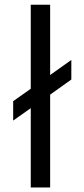

<svg xmlns="http://www.w3.org/2000/svg" viewBox="-20 -788 362 832"><path d="M37.1 -265.6V-349.6L113.3 -403.3V-767.6H197.3V-462.9L289.1 -528.3V-443.4L197.3 -377.9V24.4H113.3V-319.3Z"/></svg>

Font: GenEi M Gothic v2 Regular
Style: Regular
Weight: 400
Version: Version 2.0